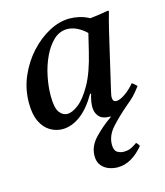

<svg xmlns="http://www.w3.org/2000/svg" viewBox="-110 -563 770 897"><g transform="rotate(-15 275.5 -115.0)"><path d="M378 14 377 12Q338 12 322 -6.5Q306 -25 306 -53Q306 -79 317 -115H312Q275 -51 232.5 -20Q190 11 146 11Q115 11 87 -5.5Q59 -22 42 -57Q25 -92 25 -147Q25 -215 51 -275Q77 -335 119 -381Q161 -427 211 -453.5Q261 -480 310 -480Q330 -480 354.5 -475Q379 -470 405 -456Q425 -458 448 -461.5Q471 -465 494 -469L497 -465Q485 -423 476 -385.5Q467 -348 458 -309L412 -111Q411 -104 408 -93Q405 -82 405 -72Q405 -63 409 -57Q413 -51 423 -51Q440 -51 466 -69Q492 -87 513 -113Q526 -104 536 -93Q514 -64 500 -50Q486 -36 466 -20Q419 20 384 58.5Q349 97 349 141Q349 169 363.5 178Q378 187 395 187Q418 187 434.5 178Q451 169 460 162Q469 169 474 180Q447 213 415.5 231.5Q384 250 349 250Q328 250 307 242.5Q286 235 271.5 217.5Q257 200 257 171Q257 125 293 86.5Q329 48 378 14ZM186 -52Q210 -52 241 -76Q272 -100 303.5 -156Q335 -212 358 -309L378 -392Q357 -412 333.5 -423.5Q310 -435 286 -435Q249 -435 220.5 -408Q192 -381 172 -338.5Q152 -296 142 -247Q132 -198 132 -154Q132 -95 148 -73.5Q164 -52 186 -52Z"/></g></svg>

Font: Castoro
Style: Italic
Weight: 400
Italic angle: -11°
Designer: John Hudson with Paul Hanslow, assisted by Kaja Sojewska.
Foundry: Tiro Typeworks Ltd.
Version: Version 2.04